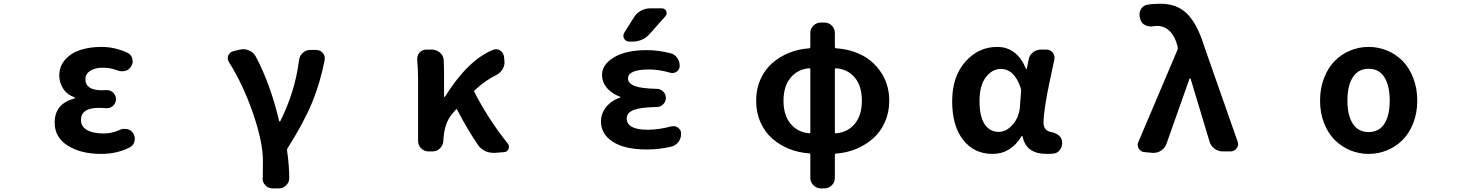

<svg xmlns="http://www.w3.org/2000/svg" viewBox="-20 -832 8040 1055"><path d="M535.2 13.7Q424.8 13.7 352.5 -31.7Q280.3 -77.1 280.3 -158.2Q280.3 -261.7 388.7 -291Q391.6 -292 391.6 -294.4Q391.6 -296.9 388.7 -297.9Q348.6 -311.5 327.1 -345.2Q305.7 -378.9 305.7 -416Q305.7 -468.8 338.9 -505.4Q372.1 -542 423.3 -558.1Q474.6 -574.2 538.1 -574.2Q611.3 -574.2 680.7 -542Q701.2 -532.2 707 -509.8Q709 -502 709 -495.1Q709 -480.5 701.2 -467.8Q690.4 -448.2 668 -442.4Q658.2 -440.4 650.4 -440.4Q636.7 -440.4 625 -445.3Q586.9 -460 544.9 -460Q502 -460 475.6 -442.9Q449.2 -425.8 449.2 -396.5Q449.2 -335.9 541 -335.9Q550.8 -335.9 563.5 -336.9Q565.4 -336.9 567.4 -336.9Q586.9 -336.9 601.6 -323.2Q617.2 -308.6 617.2 -287.1Q617.2 -265.6 601.6 -251Q586.9 -237.3 567.4 -237.3Q565.4 -237.3 563.5 -237.3Q540 -239.3 523.4 -239.3Q424.8 -239.3 424.8 -171.9Q424.8 -137.7 457 -118.2Q489.3 -98.6 550.8 -98.6Q593.8 -98.6 635.7 -117.2Q648.4 -124 663.1 -124Q670.9 -124 677.7 -123Q700.2 -118.2 711.9 -99.6Q720.7 -85 720.7 -69.3Q720.7 -63.5 719.7 -57.6Q714.8 -34.2 695.3 -23.4Q625 13.7 535.2 13.7Z M1569.3 147.5Q1569.3 169.9 1552.7 185.5Q1536.1 203.1 1512.7 203.1H1475.6Q1453.1 203.1 1437.5 185.5Q1422.9 169.9 1422.9 149.4Q1422.9 147.5 1423.8 145.5Q1424.8 115.2 1424.8 52.7Q1424.8 -50.8 1370.6 -208.5Q1316.4 -366.2 1238.3 -490.2Q1231.4 -501 1231.4 -511.7Q1231.4 -519.5 1234.4 -527.3Q1242.2 -545.9 1262.7 -550.8L1298.8 -559.6Q1308.6 -561.5 1317.4 -561.5Q1333 -561.5 1348.6 -554.7Q1372.1 -544.9 1384.8 -522.5Q1465.8 -371.1 1513.7 -167Q1513.7 -165 1516.6 -165Q1519.5 -165 1520.5 -167Q1601.6 -329.1 1623 -501Q1626 -525.4 1643.6 -541.5Q1661.1 -557.6 1685.5 -557.6H1716.8Q1739.3 -557.6 1753.9 -541Q1764.6 -527.3 1764.6 -511.7Q1764.6 -506.8 1763.7 -501Q1739.3 -376 1694.8 -268.1Q1650.4 -160.2 1559.6 -16.6Q1555.7 -9.8 1557.6 -2.9Q1569.3 78.1 1569.3 147.5Z M2769.5 -43.9Q2776.4 -35.2 2776.4 -25.4Q2776.4 -19.5 2774.4 -13.7Q2767.6 2.9 2750 3.9L2700.2 7.8Q2695.3 7.8 2691.4 7.8Q2668.9 7.8 2647.5 -1Q2623 -12.7 2607.4 -34.2Q2549.8 -118.2 2492.2 -228.5Q2489.3 -235.4 2484.4 -229.5L2469.7 -211.9Q2419.9 -159.2 2416 -57.6Q2415 -34.2 2397.9 -17.1Q2380.9 0 2357.4 0H2335Q2310.5 0 2293.9 -17.1Q2277.3 -34.2 2277.3 -57.6V-392.6Q2277.3 -452.1 2272.5 -502.9Q2272.5 -505.9 2272.5 -508.8Q2272.5 -528.3 2285.2 -543Q2300.8 -559.6 2323.2 -559.6H2351.6Q2377 -559.6 2396.5 -543.5Q2416 -527.3 2418 -502.9Q2419.9 -470.7 2419.9 -422.9V-301.8Q2419.9 -299.8 2421.9 -299.8Q2423.8 -299.8 2425.8 -301.8Q2552.7 -503.9 2690.4 -558.6Q2698.2 -561.5 2706.1 -561.5Q2717.8 -561.5 2729.5 -553.7Q2748 -540 2750 -516.6L2752 -493.2Q2752 -490.2 2752 -487.3Q2752 -466.8 2739.3 -448.2Q2725.6 -427.7 2702.1 -417Q2650.4 -392.6 2588.9 -336.9Q2583 -332 2586.9 -325.2Q2665 -174.8 2769.5 -43.9Z M3463.9 -737.3Q3477.5 -759.8 3501.5 -772.9Q3525.4 -786.1 3551.8 -786.1H3617.2Q3633.8 -786.1 3640.6 -771Q3647.5 -755.9 3636.7 -743.2L3550.8 -646.5Q3512.7 -603.5 3455.1 -603.5H3437.5Q3418.9 -603.5 3409.2 -620.1Q3405.3 -627.9 3405.3 -635.7Q3405.3 -643.6 3410.2 -652.3ZM3539.1 -119.1Q3599.6 -119.1 3668.9 -137.7Q3675.8 -138.7 3680.7 -138.7Q3694.3 -138.7 3706.1 -129.9Q3722.7 -118.2 3722.7 -97.7Q3722.7 -81.1 3716.3 -66.4Q3710 -51.8 3697.3 -41Q3684.6 -30.3 3668.9 -26.4Q3602.5 -10.7 3539.1 -10.7Q3537.1 -10.7 3534.2 -10.7Q3413.1 -10.7 3347.7 -52.7Q3282.2 -94.7 3282.2 -165Q3282.2 -214.8 3319.3 -253.9Q3348.6 -284.2 3388.7 -295.9Q3389.6 -296.9 3389.6 -298.3Q3389.6 -299.8 3388.7 -299.8Q3348.6 -314.5 3321.3 -341.8Q3288.1 -376 3288.1 -420.9Q3288.1 -477.5 3354 -517.1Q3419.9 -556.6 3534.2 -556.6Q3595.7 -556.6 3662.1 -540Q3685.5 -535.2 3700.2 -515.1Q3714.8 -495.1 3714.8 -470.7Q3714.8 -450.2 3698.2 -438.5Q3687.5 -430.7 3674.8 -430.7Q3668.9 -430.7 3662.1 -432.6Q3600.6 -450.2 3549.8 -450.2Q3547.9 -450.2 3545.9 -450.2Q3430.7 -450.2 3430.7 -400.4Q3430.7 -373 3470.7 -358.4Q3505.9 -345.7 3588.9 -343.8Q3609.4 -343.8 3624 -329.1Q3638.7 -314.5 3638.7 -293.9Q3638.7 -273.4 3624 -258.8Q3609.4 -244.1 3588.9 -244.1Q3500 -242.2 3463.9 -228.5Q3423.8 -212.9 3423.8 -181.6Q3423.8 -119.1 3539.1 -119.1Z M4575.2 -457Q4567.4 -457 4567.4 -450.2V-106.4Q4567.4 -98.6 4575.2 -99.6Q4638.7 -105.5 4677.2 -152.3Q4715.8 -199.2 4715.8 -278.3Q4715.8 -358.4 4677.7 -404.8Q4639.6 -451.2 4575.2 -457ZM4425.8 -99.6Q4432.6 -98.6 4432.6 -106.4V-450.2Q4432.6 -457 4425.8 -457Q4362.3 -451.2 4323.7 -404.3Q4285.2 -357.4 4285.2 -278.3Q4285.2 -199.2 4323.7 -152.3Q4362.3 -105.5 4425.8 -99.6ZM4509.8 -708Q4534.2 -708 4550.8 -691.4Q4567.4 -674.8 4567.4 -650.4V-574.2Q4567.4 -567.4 4575.2 -566.4Q4653.3 -561.5 4718.3 -527.8Q4783.2 -494.1 4824.7 -428.7Q4866.2 -363.3 4866.2 -278.3Q4866.2 -213.9 4841.8 -160.2Q4817.4 -106.4 4776.9 -70.8Q4736.3 -35.2 4684.6 -13.7Q4632.8 7.8 4575.2 11.7Q4567.4 11.7 4567.4 19.5V145.5Q4567.4 168.9 4550.8 186Q4534.2 203.1 4509.8 203.1H4490.2Q4466.8 203.1 4449.7 186Q4432.6 168.9 4432.6 145.5V18.6Q4432.6 10.7 4425.8 10.7Q4367.2 6.8 4315.4 -14.2Q4263.7 -35.2 4223.1 -70.8Q4182.6 -106.4 4158.7 -160.2Q4134.8 -213.9 4134.8 -278.3Q4134.8 -342.8 4158.7 -396Q4182.6 -449.2 4223.1 -484.9Q4263.7 -520.5 4315.4 -541.5Q4367.2 -562.5 4425.8 -566.4Q4432.6 -567.4 4432.6 -574.2V-650.4Q4432.6 -674.8 4449.7 -691.4Q4466.8 -708 4490.2 -708Z M5433.6 13.7Q5333 13.7 5272.5 -63Q5211.9 -139.6 5211.9 -275.4Q5211.9 -411.1 5284.2 -492.7Q5356.4 -574.2 5459 -574.2Q5567.4 -574.2 5617.2 -455.1Q5618.2 -453.1 5620.1 -453.1Q5622.1 -453.1 5622.1 -455.1L5631.8 -502.9Q5635.7 -528.3 5655.3 -543.9Q5674.8 -559.6 5699.2 -559.6H5728.5Q5751 -559.6 5764.6 -543Q5774.4 -530.3 5774.4 -514.6Q5774.4 -508.8 5773.4 -503.9Q5753.9 -412.1 5744.6 -369.6Q5735.4 -327.1 5724.6 -260.7Q5713.9 -194.3 5713.9 -158.2Q5713.9 -116.2 5752 -107.4Q5808.6 -95.7 5815.4 -58.6Q5816.4 -51.8 5816.4 -45.9Q5816.4 -28.3 5806.6 -12.7Q5794.9 7.8 5771.5 11.7Q5752.9 13.7 5733.4 13.7Q5675.8 13.7 5642.6 -9.3Q5609.4 -32.2 5598.6 -83Q5597.7 -85 5595.7 -85Q5593.8 -85 5592.8 -83Q5534.2 13.7 5433.6 13.7ZM5467.8 -107.4Q5509.8 -107.4 5544.4 -147Q5579.1 -186.5 5584 -242.2L5590.8 -334Q5590.8 -340.8 5588.9 -347.7Q5553.7 -453.1 5479.5 -453.1Q5431.6 -453.1 5397 -407.7Q5362.3 -362.3 5362.3 -277.3Q5362.3 -192.4 5390.1 -149.9Q5418 -107.4 5467.8 -107.4Z M6389.6 -42Q6380.9 -18.6 6359.4 -3.9Q6340.8 7.8 6319.3 7.8Q6315.4 7.8 6312.5 7.8L6269.5 3.9Q6249 2.9 6237.3 -15.6Q6231.4 -25.4 6231.4 -36.1Q6231.4 -44.9 6235.4 -52.7L6450.2 -558.6Q6453.1 -565.4 6451.2 -572.3L6449.2 -582Q6435.5 -633.8 6406.7 -661.6Q6377.9 -689.5 6338.9 -689.5Q6327.1 -689.5 6316.4 -687.5Q6310.5 -686.5 6304.7 -686.5Q6287.1 -686.5 6271.5 -694.3Q6252 -704.1 6246.1 -725.6L6244.1 -733.4Q6241.2 -742.2 6241.2 -751Q6241.2 -765.6 6248 -779.3Q6259.8 -801.8 6283.2 -805.7Q6313.5 -811.5 6356.4 -811.5Q6448.2 -811.5 6503.9 -755.4Q6559.6 -699.2 6597.7 -575.2L6780.3 -54.7Q6783.2 -46.9 6783.2 -40Q6783.2 -28.3 6775.4 -17.6Q6762.7 0 6741.2 0H6700.2Q6673.8 0 6653.3 -15.1Q6632.8 -30.3 6626 -54.7L6522.5 -398.4Q6521.5 -401.4 6519 -401.4Q6516.6 -401.4 6515.6 -398.4Z M7233.4 -279.3Q7233.4 -346.7 7255.4 -403.3Q7277.3 -460 7314 -497.1Q7350.6 -534.2 7398.9 -554.2Q7447.3 -574.2 7500.5 -574.2Q7553.7 -574.2 7602.1 -554.2Q7650.4 -534.2 7687 -497.1Q7723.6 -460 7745.6 -403.3Q7767.6 -346.7 7767.6 -279.3Q7767.6 -211.9 7745.6 -155.8Q7723.6 -99.6 7687 -63Q7650.4 -26.4 7602.1 -6.3Q7553.7 13.7 7500.5 13.7Q7447.3 13.7 7398.9 -6.3Q7350.6 -26.4 7314 -63Q7277.3 -99.6 7255.4 -155.8Q7233.4 -211.9 7233.4 -279.3ZM7616.2 -279.3Q7616.2 -361.3 7586.9 -407.7Q7557.6 -454.1 7500.5 -454.1Q7443.4 -454.1 7413.6 -407.7Q7383.8 -361.3 7383.8 -279.3Q7383.8 -197.3 7413.6 -151.9Q7443.4 -106.4 7500.5 -106.4Q7557.6 -106.4 7586.9 -151.9Q7616.2 -197.3 7616.2 -279.3Z"/></svg>

Font: Gen Jyuu Gothic Monospace Bold
Style: Bold
Weight: 700
Designer: [Source Han Sans]
Ryoko NISHIZUKA  (kana & ideographs); Paul D. Hunt (Latin, Greek & Cyrillic); Wenlong ZHANG  (bopomofo
Version: Version 1.002.20150607